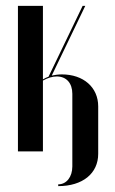

<svg xmlns="http://www.w3.org/2000/svg" viewBox="-20 -515 390 653"><path d="M41 -495V0H126V-241C142 -250 158 -255 173 -255C206 -255 226 -232 226 -196V51C226 87 206 112 178 112V118C261 118 314 75 314 8V-153C314 -218 264 -262 190 -262C178 -262 166 -260 156 -258L270 -495H261L145 -254C139 -252 132 -249 126 -245V-495Z"/></svg>

Font: Moniqa SemBd Display
Style: Regular
Weight: 600
Designer: Rajesh Rajput
Foundry: Rajesh Rajput
Version: Version 1.000